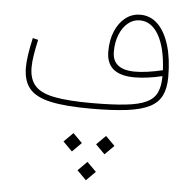

<svg xmlns="http://www.w3.org/2000/svg" viewBox="-58 -566 992 997"><g transform="rotate(5 437.5 -67.5)"><path d="M378.4 324.7 426.3 372.6 474.1 324.7 426.3 276.9ZM462.9 182.1 510.7 230 558.6 182.1 510.7 134.3ZM293 182.1 340.8 230 388.7 182.1 340.8 134.3ZM775.4 -200.7Q775.4 -148.9 760 -115.2Q744.6 -81.5 705.8 -63Q667 -44.4 597.7 -36.9Q528.3 -29.3 420.4 -29.3Q298.3 -29.3 226.8 -43.2Q155.3 -57.1 124.8 -91.6Q94.2 -126 94.2 -187Q94.2 -213.9 99.6 -248.8Q105 -283.7 115.7 -332L87.4 -338.9Q76.2 -289.1 70.6 -251.5Q64.9 -213.9 64.9 -184.1Q64.9 -113.8 98.6 -73.7Q132.3 -33.7 210 -16.8Q287.6 0 418.9 0Q531.7 0 606.7 -9.5Q681.6 -19 725.1 -41.3Q768.6 -63.5 787.1 -102.1Q805.7 -140.6 805.7 -198.2Q805.7 -293.5 784.7 -363Q763.7 -432.6 725.1 -470.5Q686.5 -508.3 633.8 -508.3Q590.3 -508.3 556.4 -481.9Q522.5 -455.6 503.2 -409.7Q483.9 -363.8 483.9 -304.2Q483.9 -242.2 520.8 -211.9Q557.6 -181.6 632.3 -181.6Q662.6 -181.6 699.7 -186.5Q736.8 -191.4 775.4 -200.7ZM774.9 -231.4Q734.4 -221.7 697.3 -216.6Q660.2 -211.4 631.3 -211.4Q512.7 -211.4 512.7 -305.2Q512.7 -355.5 528.6 -394.5Q544.4 -433.6 571.8 -456.3Q599.1 -479 633.3 -479Q694.3 -479 731.7 -413.6Q769 -348.1 774.9 -231.4Z"/></g></svg>

Font: Estedad-FD VF
Style: Regular
Weight: 100
Designer: Amin Abedi
Version: Version 7.3